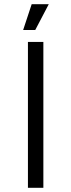

<svg xmlns="http://www.w3.org/2000/svg" viewBox="-20 -901 342 921"><path d="M188 0V-700H114V0ZM149 -757 214 -881H132L91 -757Z"/></svg>

Font: Montserrat Z
Style: Regular
Weight: 400
Designer: Julieta Ulanovsky
Foundry: Julieta Ulanovsky
Version: Version 8.000